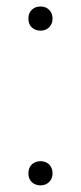

<svg xmlns="http://www.w3.org/2000/svg" viewBox="-20 -566 250 592"><path d="M105 5.5Q88.5 5.5 78 -4.5Q67.5 -14.5 67.5 -31.5Q67.5 -48.5 78 -58.8Q88.5 -69 105 -69Q121 -69 131.5 -58.8Q142 -48.5 142 -31.5Q142 -15 131.5 -4.8Q121 5.5 105 5.5ZM105 -471.5Q88.5 -471.5 78 -481.5Q67.5 -491.5 67.5 -508.5Q67.5 -525.5 78 -535.8Q88.5 -546 105 -546Q121 -546 131.5 -535.8Q142 -525.5 142 -508.5Q142 -492 131.5 -481.8Q121 -471.5 105 -471.5Z"/></svg>

Font: Encode Sans SC ExtraLight
Style: Regular
Weight: 250
Designer: Multiple Designers
Foundry: Impallari Type
Version: Version 3.002